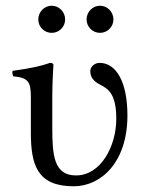

<svg xmlns="http://www.w3.org/2000/svg" viewBox="-20 -642 530 672"><path d="M114 -574C114 -548 135 -527 161 -527C187 -527 208 -548 208 -574C208 -600 187 -622 161 -622C135 -622 114 -600 114 -574ZM283 -574C283 -548 304 -527 330 -527C356 -527 377 -548 377 -574C377 -600 356 -622 330 -622C304 -622 283 -600 283 -574ZM163 -307C163 -354 167 -415 167 -415C167 -419 163 -422 155 -422C128 -412 90 -403 24 -394C22 -388 24 -381 26 -375C78 -370 88 -357 88 -303V-178C88 -65 110 10 238 10C332 10 426 -72 426 -238C426 -353 388 -422 328 -422C312 -422 296 -409 296 -393C296 -371 309 -357 328 -347C356 -332 387 -318 387 -226C387 -132 334 -28 246 -28C169 -28 163 -98 163 -194Z"/></svg>

Font: Libertinus Serif Display
Style: Regular
Weight: 400
Designer: Philipp H. Poll
Foundry: Khaled Hosny
Version: Version 6.1